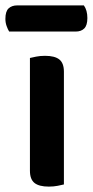

<svg xmlns="http://www.w3.org/2000/svg" viewBox="-43 -684 344 712"><path d="M138 8Q102 8 85 -5.5Q68 -19 68 -51V-469Q76 -471 91 -474Q106 -477 124 -477Q160 -477 177 -463.5Q194 -450 194 -418V0Q186 2 171 5Q156 8 138 8ZM-9 -567Q-14 -575 -18.5 -587.5Q-23 -600 -23 -614Q-23 -642 -11 -653Q1 -664 21 -664H268Q281 -646 281 -617Q281 -590 269.5 -578.5Q258 -567 238 -567Z"/></svg>

Font: Baloo 2 SemiBold
Style: Regular
Weight: 600
Designer: Sarang Kulkarni and Ek Type
Foundry: Ek Type
Version: Version 1.640;hotconv 1.0.111;makeotfexe 2.5.65597; ttfautoh